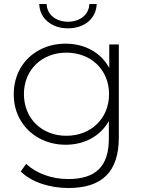

<svg xmlns="http://www.w3.org/2000/svg" viewBox="-20 -745 722 963"><path d="M83 -142C128 -65 212 -19 309 -19C404 -19 483 -62 526 -138V-50C526 89 461 153 322 153C239 153 163 125 111 77L84 115C136 167 227 198 323 198C492 198 576 117 576 -56V-522H528V-404C487 -481 405 -526 309 -526C260 -526 216 -515 177 -494C97 -451 49 -370 49 -273C49 -224 60 -181 83 -142ZM100 -273C100 -395 190 -481 313 -481C436 -481 527 -395 527 -273C527 -150 436 -64 313 -64C190 -64 100 -150 100 -273ZM220 -636C247 -614 280 -603 321 -603C402 -603 462 -650 465 -725H428C427 -672 381 -636 321 -636C261 -636 215 -672 214 -725H177C178 -688 193 -658 220 -636Z"/></svg>

Font: Montserrat Light
Style: Regular
Weight: 300
Designer: Julieta Ulanovsky
Foundry: Julieta Ulanovsky
Version: Version 7.200